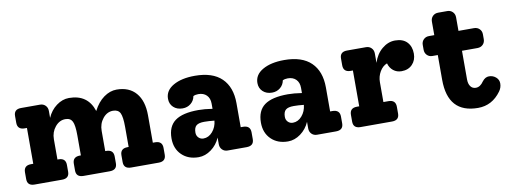

<svg xmlns="http://www.w3.org/2000/svg" viewBox="-55 -932 3284 1235"><g transform="rotate(-10 1586.5 -314.0)"><path d="M901 -133Q948 -133 948 -88V-44Q948 0 901 0H721Q673 0 673 -44V-88Q673 -133 721 -133H728V-264Q728 -330 715.5 -355Q703 -380 669 -380Q630 -380 602.5 -346Q575 -312 575 -265V-133H581Q629 -133 629 -88V-44Q629 0 581 0H410Q362 0 362 -44V-88Q362 -133 410 -133H416V-264Q416 -330 403.5 -355Q391 -380 358 -380Q319 -380 291 -346Q263 -312 263 -265V-133H270Q317 -133 317 -88V-44Q317 0 270 0H90Q43 0 43 -44V-88Q43 -133 90 -133H105V-367H90Q43 -367 43 -412V-456Q43 -500 90 -500H214Q235 -500 249 -486Q263 -472 263 -450V-405Q283 -452 322 -481Q361 -510 404 -510Q527 -510 563 -397Q591 -452 631.5 -481Q672 -510 715 -510Q797 -510 841.5 -458Q886 -406 886 -312V-133Z M1475 -133Q1523 -133 1523 -88V-44Q1523 0 1475 0H1351Q1330 0 1316 -14Q1302 -28 1302 -50V-93Q1282 -47 1243 -18.5Q1204 10 1161 10Q1093 10 1051 -31Q1009 -72 1009 -139Q1009 -217 1058 -253Q1107 -289 1211 -289Q1251 -289 1302 -281V-315Q1302 -350 1282 -370Q1262 -390 1228 -390Q1209 -390 1195 -383Q1190 -354 1167.5 -335.5Q1145 -317 1114 -317Q1077 -317 1054 -338.5Q1031 -360 1031 -394Q1031 -448 1085 -479Q1139 -510 1226 -510Q1342 -510 1401 -452.5Q1460 -395 1460 -290V-133ZM1212 -103Q1246 -103 1271.5 -132.5Q1297 -162 1301 -204Q1265 -208 1235 -208Q1198 -208 1182.5 -194.5Q1167 -181 1167 -149Q1167 -129 1180 -116Q1193 -103 1212 -103Z M2059 -133Q2107 -133 2107 -88V-44Q2107 0 2059 0H1935Q1914 0 1900 -14Q1886 -28 1886 -50V-93Q1866 -47 1827 -18.5Q1788 10 1745 10Q1677 10 1635 -31Q1593 -72 1593 -139Q1593 -217 1642 -253Q1691 -289 1795 -289Q1835 -289 1886 -281V-315Q1886 -350 1866 -370Q1846 -390 1812 -390Q1793 -390 1779 -383Q1774 -354 1751.5 -335.5Q1729 -317 1698 -317Q1661 -317 1638 -338.5Q1615 -360 1615 -394Q1615 -448 1669 -479Q1723 -510 1810 -510Q1926 -510 1985 -452.5Q2044 -395 2044 -290V-133ZM1796 -103Q1830 -103 1855.5 -132.5Q1881 -162 1885 -204Q1849 -208 1819 -208Q1782 -208 1766.5 -194.5Q1751 -181 1751 -149Q1751 -129 1764 -116Q1777 -103 1796 -103Z M2534 -510Q2585 -510 2612 -481.5Q2639 -453 2639 -406Q2639 -363 2612.5 -335.5Q2586 -308 2542 -308Q2511 -308 2488.5 -326Q2466 -344 2458 -374Q2429 -363 2410.5 -331.5Q2392 -300 2392 -263V-133H2425Q2472 -133 2472 -88V-44Q2472 0 2425 0H2219Q2172 0 2172 -44V-88Q2172 -133 2219 -133H2234V-367H2219Q2172 -367 2172 -412V-456Q2172 -500 2219 -500H2343Q2364 -500 2378 -486Q2392 -472 2392 -450V-389Q2409 -444 2448.5 -477Q2488 -510 2534 -510Z M3089 -178Q3115 -178 3134 -161.5Q3153 -145 3153 -121Q3153 -93 3136 -70Q3078 10 2986 10Q2789 10 2789 -208V-370H2754Q2733 -370 2719 -384Q2705 -398 2705 -420V-451Q2705 -472 2719 -486Q2733 -500 2754 -500H2789V-588Q2789 -610 2803 -624Q2817 -638 2839 -638H2898Q2919 -638 2933 -624Q2947 -610 2947 -588V-500H3048Q3070 -500 3084 -486Q3098 -472 3098 -451V-420Q3098 -398 3084 -384Q3070 -370 3048 -370H2947V-183Q2947 -154 2959.5 -137Q2972 -120 2994 -120Q3023 -120 3045 -153Q3064 -178 3089 -178Z"/></g></svg>

Font: Solway ExtraBold
Style: Regular
Weight: 800
Designer: Mariya V. Pigoulevskaya
Foundry: The Northern Block Ltd.
Version: Version 1.000;hotconv 1.0.109;makeotfexe 2.5.65596